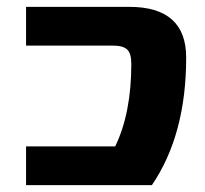

<svg xmlns="http://www.w3.org/2000/svg" viewBox="-20 -540 599 560"><path d="M357 -520Q523 -520 523 -372Q523 -147 423 0H56V-113H316Q363 -210 363 -354Q363 -384 351 -395.5Q339 -407 309 -407H56V-520Z"/></svg>

Font: Mplus 1p ExtraBold
Style: Regular
Weight: 800
Version: Version 1.061